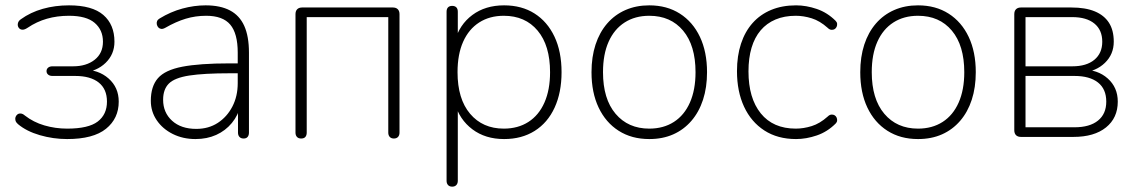

<svg xmlns="http://www.w3.org/2000/svg" viewBox="-20 -512 4253 718"><path d="M231 8Q179 8 129 -6.5Q79 -21 47 -48Q40 -54 38 -61Q36 -68 38 -74Q40 -80 45 -84Q50 -88 57.5 -87.5Q65 -87 73 -80Q105 -55 146 -43Q187 -31 231 -31Q311 -31 345.5 -57.5Q380 -84 380 -132Q380 -179 349 -203.5Q318 -228 261 -228H176Q166 -228 160 -233Q154 -238 154 -246Q154 -254 160 -259Q166 -264 176 -264H253Q303 -264 334 -288.5Q365 -313 365 -356Q365 -400 334 -426.5Q303 -453 238 -453Q194 -453 155.5 -442Q117 -431 83 -408Q71 -400 62.5 -401Q54 -402 49.5 -409Q45 -416 47 -425Q49 -434 58 -440Q94 -466 140 -479Q186 -492 238 -492Q325 -492 366.5 -456Q408 -420 408 -356Q408 -309 375 -277Q342 -245 289 -240V-252Q348 -252 386 -218.5Q424 -185 424 -132Q424 -69 376.5 -30.5Q329 8 231 8Z M711 8Q664 8 626 -11Q588 -30 566 -62.5Q544 -95 544 -135Q544 -189 570.5 -219.5Q597 -250 661.5 -262.5Q726 -275 839 -275H880V-238H841Q742 -238 687.5 -229.5Q633 -221 611.5 -199.5Q590 -178 590 -139Q590 -91 623.5 -60.5Q657 -30 714 -30Q760 -30 794.5 -52.5Q829 -75 849 -113.5Q869 -152 869 -201V-315Q869 -387 841 -420Q813 -453 751 -453Q711 -453 674.5 -442Q638 -431 598 -408Q589 -403 582.5 -404Q576 -405 572 -409.5Q568 -414 566.5 -420.5Q565 -427 567.5 -433Q570 -439 577 -443Q618 -468 662 -480Q706 -492 749 -492Q804 -492 840 -473Q876 -454 893.5 -415Q911 -376 911 -315V-16Q911 -6 906 0Q901 6 891 6Q881 6 875.5 0Q870 -6 870 -16V-121H881Q871 -81 847 -52Q823 -23 788.5 -7.5Q754 8 711 8Z M1106 6Q1096 6 1090.5 0Q1085 -6 1085 -16V-459Q1085 -471 1091.5 -477.5Q1098 -484 1110 -484H1449Q1461 -484 1467.5 -477.5Q1474 -471 1474 -459V-16Q1474 -6 1468.5 0Q1463 6 1453 6Q1443 6 1437.5 0Q1432 -6 1432 -16V-448H1127V-16Q1127 -6 1122 0Q1117 6 1106 6Z M1671 186Q1661 186 1655.5 180Q1650 174 1650 164V-468Q1650 -479 1655.5 -484.5Q1661 -490 1671 -490Q1681 -490 1686.5 -484.5Q1692 -479 1692 -468V-358H1681Q1698 -420 1746.5 -456Q1795 -492 1865 -492Q1931 -492 1979 -461.5Q2027 -431 2053.5 -375Q2080 -319 2080 -242Q2080 -166 2054 -109.5Q2028 -53 1979.5 -22.5Q1931 8 1865 8Q1795 8 1746.5 -28.5Q1698 -65 1681 -126H1692V164Q1692 174 1686.5 180Q1681 186 1671 186ZM1864 -31Q1917 -31 1956 -56Q1995 -81 2016 -128.5Q2037 -176 2037 -242Q2037 -342 1990.5 -397.5Q1944 -453 1864 -453Q1811 -453 1772 -428Q1733 -403 1712 -356Q1691 -309 1691 -242Q1691 -142 1738 -86.5Q1785 -31 1864 -31Z M2408 8Q2342 8 2293.5 -23Q2245 -54 2218.5 -110Q2192 -166 2192 -242Q2192 -299 2207 -345Q2222 -391 2250.5 -424Q2279 -457 2319 -474.5Q2359 -492 2408 -492Q2474 -492 2522.5 -461Q2571 -430 2597.5 -374Q2624 -318 2624 -242Q2624 -185 2609 -139Q2594 -93 2565.5 -60Q2537 -27 2497.5 -9.5Q2458 8 2408 8ZM2408 -31Q2461 -31 2500 -56Q2539 -81 2560 -128.5Q2581 -176 2581 -242Q2581 -342 2534.5 -397.5Q2488 -453 2408 -453Q2355 -453 2316 -428Q2277 -403 2256 -356Q2235 -309 2235 -242Q2235 -142 2282 -86.5Q2329 -31 2408 -31Z M2957 8Q2888 8 2838.5 -24Q2789 -56 2762.5 -113Q2736 -170 2736 -246Q2736 -303 2751 -348.5Q2766 -394 2794.5 -426Q2823 -458 2864 -475Q2905 -492 2957 -492Q2995 -492 3034.5 -478.5Q3074 -465 3105 -434Q3110 -429 3110.5 -423Q3111 -417 3108.5 -411.5Q3106 -406 3101 -403Q3096 -400 3089 -400.5Q3082 -401 3075 -408Q3046 -434 3015.5 -443.5Q2985 -453 2956 -453Q2913 -453 2880 -439Q2847 -425 2824.5 -398.5Q2802 -372 2790.5 -333.5Q2779 -295 2779 -245Q2779 -145 2825 -88Q2871 -31 2956 -31Q2985 -31 3015.5 -40.5Q3046 -50 3075 -76Q3082 -83 3089 -83.5Q3096 -84 3101 -81Q3106 -78 3108.5 -72.5Q3111 -67 3110.5 -61Q3110 -55 3105 -50Q3074 -19 3034.5 -5.5Q2995 8 2957 8Z M3413 8Q3347 8 3298.5 -23Q3250 -54 3223.5 -110Q3197 -166 3197 -242Q3197 -299 3212 -345Q3227 -391 3255.5 -424Q3284 -457 3324 -474.5Q3364 -492 3413 -492Q3479 -492 3527.5 -461Q3576 -430 3602.5 -374Q3629 -318 3629 -242Q3629 -185 3614 -139Q3599 -93 3570.5 -60Q3542 -27 3502.5 -9.5Q3463 8 3413 8ZM3413 -31Q3466 -31 3505 -56Q3544 -81 3565 -128.5Q3586 -176 3586 -242Q3586 -342 3539.5 -397.5Q3493 -453 3413 -453Q3360 -453 3321 -428Q3282 -403 3261 -356Q3240 -309 3240 -242Q3240 -142 3287 -86.5Q3334 -31 3413 -31Z M3798 0Q3786 0 3779.5 -6.5Q3773 -13 3773 -25V-459Q3773 -471 3779.5 -477.5Q3786 -484 3798 -484H3986Q4039 -484 4074 -469.5Q4109 -455 4127 -427Q4145 -399 4145 -356Q4145 -309 4112 -277Q4079 -245 4026 -240V-252Q4085 -252 4122.5 -218.5Q4160 -185 4160 -132Q4160 -71 4116 -35.5Q4072 0 3994 0ZM3815 -36H3998Q4055 -36 4086 -61Q4117 -86 4117 -132Q4117 -179 4086 -203.5Q4055 -228 3998 -228H3815ZM3815 -264H3990Q4043 -264 4072.5 -288.5Q4102 -313 4102 -356Q4102 -400 4072.5 -424Q4043 -448 3990 -448H3815Z"/></svg>

Font: Nunito ExtraLight
Style: Regular
Weight: 200
Designer: Vernon Adams
Foundry: Vernon Adams
Version: Version 3.602